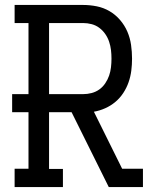

<svg xmlns="http://www.w3.org/2000/svg" viewBox="-20 -755 640 775"><path d="M39 0V-74H95V-302H29V-375H95V-662H39V-735H315Q343 -735 370.5 -729.5Q398 -724 422 -710Q446 -696 464.5 -674.5Q483 -653 494 -627.5Q505 -602 509 -574Q513 -546 513 -518Q513 -494 510 -470Q507 -446 499 -423Q491 -400 477.5 -379.5Q464 -359 445.5 -343.5Q427 -328 404.5 -318Q382 -308 359 -304L473 -74H557V0H419L269 -302H178V-73H234V0ZM315 -375Q333 -375 350 -379.5Q367 -384 381 -394Q395 -404 405 -419Q415 -434 420.5 -450Q426 -466 428 -483.5Q430 -501 430 -518Q430 -536 428 -553Q426 -570 420.5 -586.5Q415 -603 405 -617.5Q395 -632 381 -642.5Q367 -653 350 -657.5Q333 -662 315 -662H178V-375Z"/></svg>

Font: Iosevka Etoile
Style: Regular
Weight: 400
Designer: Belleve Invis
Foundry: Belleve Invis
Version: Version 33.2.4